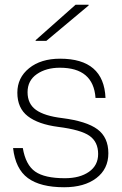

<svg xmlns="http://www.w3.org/2000/svg" viewBox="-20 -774 514 808"><path d="M233 -527Q417 -527 424 -362H382Q373 -489 232 -489Q174 -489 135 -462Q96 -435 96 -386Q96 -337 131.5 -311.5Q167 -286 242 -277Q344 -264 390 -230Q436 -196 436 -129Q436 -63 385.5 -24.5Q335 14 250 14Q150 14 97.5 -24.5Q45 -63 35 -151H76Q88 -80 128 -52Q168 -24 253 -24Q316 -24 354.5 -51Q393 -78 393 -126Q393 -177 356.5 -202.5Q320 -228 225 -240Q141 -251 97 -285Q53 -319 53 -384Q53 -447 102.5 -487Q152 -527 233 -527ZM130 -602V-605L298 -754H353V-751L175 -602Z"/></svg>

Font: Nacelle UltraLight
Style: Regular
Weight: 200
Designer: Sora Sagano
Foundry: Sora Sagano
Version: Version 1.000;FEAKit 1.0